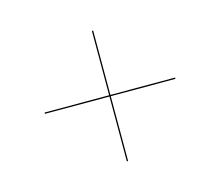

<svg xmlns="http://www.w3.org/2000/svg" viewBox="-69 -676 667 582"><g transform="rotate(-15 265.0 -385.0)"><path d="M262.5 -180.5H266.5V-384H469.5V-388H266.5V-590H262.5V-388H60V-384H262.5Z"/></g></svg>

Font: Bodoni* 48pt Medium
Style: Regular
Weight: 500
Version: Version 2.3